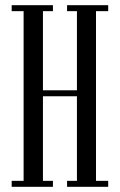

<svg xmlns="http://www.w3.org/2000/svg" viewBox="-20 -720 462 740"><path d="M25 0V-23H71V-677H25V-700H184V-677H145.5V-372H276.5V-677H238.5V-700H397V-677H350V-23H397V0H238.5V-23H276.5V-349H145.5V-23H184V0Z"/></svg>

Font: Imbue 50pt
Style: Regular
Weight: 400
Designer: Tyler Finck
Foundry: Etcetera Type Company
Version: Version 1.102; ttfautohint (v1.8.3)